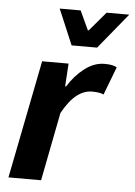

<svg xmlns="http://www.w3.org/2000/svg" viewBox="-52 -762 563 803"><g transform="rotate(5 229.0 -361.0)"><path d="M112 -496H223L217 -400H221Q250 -447 290 -477.5Q330 -508 373 -508Q392 -508 404.5 -505.5Q417 -503 425 -498L380 -380Q370 -385 356.5 -386.5Q343 -388 331 -388Q298 -388 267 -364Q236 -340 207 -287L151 0H14ZM336 -573H229L166 -722H254L291 -642H295L363 -722H458Z"/></g></svg>

Font: mr_Source Sans Pro
Style: Bold Italic
Weight: 700
Italic angle: -11°
Designer: Paul D. Hunt
Foundry: Adobe Systems Incorporated
Version: Version 1.036;July 10, 2024;FontCreator 11.5.0.2430 64-bit